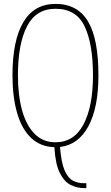

<svg xmlns="http://www.w3.org/2000/svg" viewBox="-20 -745 570 985"><path d="M411 220Q376 220 343 204Q310 188 287 142.5Q264 97 259 10Q187 8 139 -38Q91 -84 67.5 -166.5Q44 -249 44 -359Q44 -537 99.5 -631Q155 -725 265 -725Q377 -725 431 -636Q485 -547 485 -358Q485 -193 433.5 -97.5Q382 -2 288 9Q294 88 311 128Q328 168 353.5 181.5Q379 195 410 195H423V220ZM264 -15Q360 -15 408.5 -107Q457 -199 457 -358Q457 -520 414 -610Q371 -700 265 -700Q165 -700 118.5 -610Q72 -520 72 -358Q72 -256 93.5 -178.5Q115 -101 158 -58Q201 -15 264 -15Z"/></svg>

Font: Noto Serif Thai ExtraCondensed Thin
Style: Regular
Weight: 100
Width: 2
Designer: Monotype Design Team
Foundry: Monotype Imaging Inc.
Version: Version 2.001; ttfautohint (v1.8.4.7-5d5b)